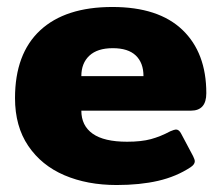

<svg xmlns="http://www.w3.org/2000/svg" viewBox="-20 -515 634 550"><path d="M23 -234Q23 -361 95 -428Q167 -495 302 -495Q434 -495 502.5 -429.5Q571 -364 571 -248Q571 -198 527 -198H213Q213 -155 245.5 -132Q278 -109 344 -109Q385 -109 412.5 -116.5Q440 -124 468 -139Q480 -144 484 -144Q493 -144 499 -132L533 -68Q538 -58 538 -53Q538 -44 526 -36Q485 -9 433 3Q381 15 314 15Q230 15 164.5 -13Q99 -41 61 -97Q23 -153 23 -234ZM391 -297Q391 -335 369 -356Q347 -377 303 -377Q259 -377 236 -355.5Q213 -334 213 -297Z"/></svg>

Font: Mitr SemiBold
Style: Regular
Weight: 600
Designer: Thanarat Vachiruckul
Foundry: Cadson Demak
Version: Version 1.002